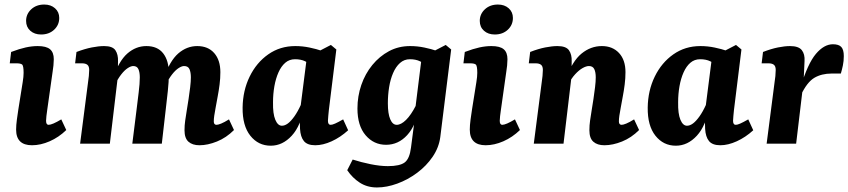

<svg xmlns="http://www.w3.org/2000/svg" viewBox="-20 -633 3738 846"><path d="M121 7Q51 7 51 -62Q51 -81 54.5 -107Q58 -133 61 -152L80 -271Q82 -286 83 -293.5Q84 -301 84 -312Q84 -344 77 -349Q70 -354 53 -354H23L29 -404Q66 -418 93.5 -424Q121 -430 146 -430Q184 -430 200.5 -416Q217 -402 217 -372Q217 -360 215.5 -344.5Q214 -329 212 -318L188 -148Q186 -134 184.5 -121.5Q183 -109 183 -101Q183 -83 194 -83Q202 -83 216 -89Q230 -95 250 -107L272 -60Q239 -28 199 -10.5Q159 7 121 7ZM161 -481Q132 -481 113.5 -497.5Q95 -514 95 -541Q95 -571 117.5 -592Q140 -613 175 -613Q204 -613 222.5 -596.5Q241 -580 241 -554Q241 -523 218.5 -502Q196 -481 161 -481Z M859 7Q828 7 810.5 -8.5Q793 -24 793 -59Q793 -81 796 -101.5Q799 -122 803 -147Q807 -171 811 -197.5Q815 -224 818 -249Q821 -274 821 -292Q821 -314 815 -328Q809 -342 791 -342Q781 -342 767 -333Q753 -324 738.5 -305.5Q724 -287 710 -259L700 -285Q728 -365 765.5 -397.5Q803 -430 849 -430Q897 -430 924 -399Q951 -368 951 -315Q951 -288 947.5 -260.5Q944 -233 939 -207Q934 -181 930 -158Q926 -137 924 -123Q922 -109 922 -98Q922 -83 934 -83Q941 -83 954.5 -88.5Q968 -94 989 -107L1011 -60Q977 -26 936 -9.5Q895 7 859 7ZM333 0 368 -271Q370 -282 371.5 -298.5Q373 -315 373 -325Q373 -341 365 -347.5Q357 -354 341 -354H311L317 -404Q354 -418 384.5 -424Q415 -430 439 -430Q476 -430 488.5 -411.5Q501 -393 500 -363L499 -294L464 0ZM563 0 581 -144Q586 -186 591 -225.5Q596 -265 596 -292Q596 -314 590 -328Q584 -342 567 -342Q557 -342 543 -333Q529 -324 514.5 -305.5Q500 -287 486 -259L476 -285Q504 -365 541.5 -397.5Q579 -430 625 -430Q674 -430 699 -398Q724 -366 724 -310Q724 -273 719.5 -232Q715 -191 710 -148L693 0Z M1173 9Q1118 9 1083 -35Q1048 -79 1049 -159Q1050 -234 1080 -295.5Q1110 -357 1162 -393.5Q1214 -430 1281 -430Q1313 -430 1344 -423.5Q1375 -417 1398 -409L1362 -340Q1343 -354 1324.5 -363Q1306 -372 1280 -372Q1255 -372 1237 -356.5Q1219 -341 1207 -314Q1195 -287 1189 -253Q1183 -219 1183 -182Q1182 -132 1193 -105.5Q1204 -79 1222 -79Q1235 -79 1248.5 -89Q1262 -99 1277 -120Q1292 -141 1306 -172L1321 -165Q1306 -79 1265.5 -35Q1225 9 1173 9ZM1369 7Q1334 7 1319 -11.5Q1304 -30 1302 -65Q1301 -78 1301 -100Q1301 -122 1301 -137L1332 -380L1438 -435L1462 -415L1429 -148Q1428 -136 1426.5 -122.5Q1425 -109 1425 -101Q1425 -83 1437 -83Q1444 -83 1456.5 -88.5Q1469 -94 1492 -107L1514 -59Q1480 -28 1441.5 -10.5Q1403 7 1369 7Z M1641 193Q1598 193 1565.5 172Q1533 151 1510 117L1534 70Q1571 82 1613 90.5Q1655 99 1689 99Q1742 99 1763.5 82.5Q1785 66 1791 17L1807 -106L1808 -139L1838 -380L1944 -435L1968 -415L1920 -29Q1914 17 1886.5 57.5Q1859 98 1818 128.5Q1777 159 1730.5 176Q1684 193 1641 193ZM1681 5Q1627 5 1591 -37Q1555 -79 1555 -155Q1555 -209 1572 -258.5Q1589 -308 1620.5 -346.5Q1652 -385 1694 -407.5Q1736 -430 1787 -430Q1819 -430 1850 -423.5Q1881 -417 1904 -409L1868 -340Q1849 -354 1830.5 -363Q1812 -372 1786 -372Q1761 -372 1742.5 -355.5Q1724 -339 1712 -311Q1700 -283 1694.5 -248.5Q1689 -214 1689 -178Q1689 -132 1699.5 -107.5Q1710 -83 1728 -83Q1747 -83 1769 -104.5Q1791 -126 1813 -169L1828 -162Q1813 -80 1774 -37.5Q1735 5 1681 5Z M2120 7Q2050 7 2050 -62Q2050 -81 2053.5 -107Q2057 -133 2060 -152L2079 -271Q2081 -286 2082 -293.5Q2083 -301 2083 -312Q2083 -344 2076 -349Q2069 -354 2052 -354H2022L2028 -404Q2065 -418 2092.5 -424Q2120 -430 2145 -430Q2183 -430 2199.5 -416Q2216 -402 2216 -372Q2216 -360 2214.5 -344.5Q2213 -329 2211 -318L2187 -148Q2185 -134 2183.5 -121.5Q2182 -109 2182 -101Q2182 -83 2193 -83Q2201 -83 2215 -89Q2229 -95 2249 -107L2271 -60Q2238 -28 2198 -10.5Q2158 7 2120 7ZM2160 -481Q2131 -481 2112.5 -497.5Q2094 -514 2094 -541Q2094 -571 2116.5 -592Q2139 -613 2174 -613Q2203 -613 2221.5 -596.5Q2240 -580 2240 -554Q2240 -523 2217.5 -502Q2195 -481 2160 -481Z M2643 7Q2612 7 2594.5 -8.5Q2577 -24 2577 -59Q2577 -81 2580 -101.5Q2583 -122 2587 -147Q2591 -171 2595 -197.5Q2599 -224 2602 -249Q2605 -274 2605 -292Q2605 -315 2598.5 -328.5Q2592 -342 2575 -342Q2563 -342 2547 -333Q2531 -324 2514 -305.5Q2497 -287 2483 -259L2473 -285Q2502 -364 2542.5 -397Q2583 -430 2632 -430Q2679 -430 2707.5 -399.5Q2736 -369 2736 -315Q2736 -288 2732.5 -260.5Q2729 -233 2724 -207Q2719 -181 2715 -158Q2711 -137 2709 -123Q2707 -109 2707 -98Q2707 -83 2719 -83Q2726 -83 2739.5 -88.5Q2753 -94 2774 -107L2796 -60Q2762 -26 2721 -9.5Q2680 7 2643 7ZM2332 0 2367 -271Q2369 -282 2370.5 -298.5Q2372 -315 2372 -325Q2372 -341 2364 -347.5Q2356 -354 2340 -354H2310L2316 -404Q2352 -418 2382.5 -424Q2413 -430 2436 -430Q2474 -430 2487 -411.5Q2500 -393 2499 -363L2498 -294L2463 0Z M2958 9Q2903 9 2868 -35Q2833 -79 2834 -159Q2835 -234 2865 -295.5Q2895 -357 2947 -393.5Q2999 -430 3066 -430Q3098 -430 3129 -423.5Q3160 -417 3183 -409L3147 -340Q3128 -354 3109.5 -363Q3091 -372 3065 -372Q3040 -372 3022 -356.5Q3004 -341 2992 -314Q2980 -287 2974 -253Q2968 -219 2968 -182Q2967 -132 2978 -105.5Q2989 -79 3007 -79Q3020 -79 3033.5 -89Q3047 -99 3062 -120Q3077 -141 3091 -172L3106 -165Q3091 -79 3050.5 -35Q3010 9 2958 9ZM3154 7Q3119 7 3104 -11.5Q3089 -30 3087 -65Q3086 -78 3086 -100Q3086 -122 3086 -137L3117 -380L3223 -435L3247 -415L3214 -148Q3213 -136 3211.5 -122.5Q3210 -109 3210 -101Q3210 -83 3222 -83Q3229 -83 3241.5 -88.5Q3254 -94 3277 -107L3299 -59Q3265 -28 3226.5 -10.5Q3188 7 3154 7Z M3358 0 3393 -271Q3395 -282 3396.5 -297.5Q3398 -313 3398 -325Q3398 -341 3390 -347.5Q3382 -354 3366 -354H3336L3342 -404Q3378 -418 3408 -424Q3438 -430 3461 -430Q3499 -430 3513 -412Q3527 -394 3525 -364L3521 -277L3488 0ZM3507 -247Q3539 -353 3575 -395.5Q3611 -438 3650 -438Q3676 -438 3687 -426Q3698 -414 3698 -386Q3698 -364 3694 -345Q3690 -326 3685 -309H3645Q3600 -309 3568 -290Q3536 -271 3509 -214Z"/></svg>

Font: Yrsa
Style: Italic
Weight: 400
Italic angle: -7.10001°
Designer: Anna Giedrys (Yrsa+Rasa design), David Brezina (Yrsa art-direction, Rasa art-direction, design)
Foundry: Rosetta Type Foundry
Version: Version 2.004